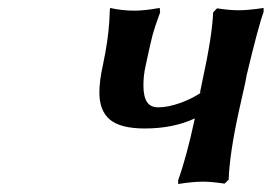

<svg xmlns="http://www.w3.org/2000/svg" viewBox="-20 -457 683 483"><path d="M238.8 -293Q252 -355 254.9 -402.8Q254.9 -405.3 255.4 -412.6Q255.9 -419.9 255.9 -424.8L256.8 -437Q286.6 -430.2 318.8 -430.2Q331.1 -430.2 346.9 -431.9Q362.8 -433.6 372.1 -435.5L381.8 -437L382.8 -425.8Q369.1 -388.7 364 -369.6Q358.9 -350.6 346.2 -291Q340.8 -267.6 340.8 -242.2Q340.8 -214.4 349.6 -200.7Q358.4 -187 377.9 -187Q402.3 -187 432.9 -197.8Q463.4 -208.5 488.8 -226.1L482.9 -223.1L488.8 -252Q514.2 -368.2 516.1 -425.8L525.9 -436Q557.6 -431.2 580.1 -431.2Q605.5 -431.2 643.1 -437V-426.8Q630.4 -393.1 600.1 -266.1Q600.1 -264.6 597.2 -250L581.1 -178.2Q557.6 -71.3 555.2 -4.9L544.9 4.9Q511.7 0 491.2 0Q463.9 0 428.2 5.9V-3.9Q449.2 -61.5 470.2 -159.2Q416 -133.8 344.2 -133.8Q283.2 -133.8 256.6 -156Q230 -178.2 230 -224.1Q230 -253.9 238.8 -293Z"/></svg>

Font: Linear Smooth
Style: Bold Italic
Weight: 700
Designer: Philipp H. Poll, Flanker
Foundry: Philipp H. Poll, reworked by Flanker
Version: Version 1.061 | FøM Fix